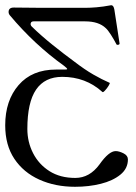

<svg xmlns="http://www.w3.org/2000/svg" viewBox="-23 -445 521 737"><path d="M265 272Q189 272 128 244.5Q67 217 32 164.5Q-3 112 -3 36Q-3 -59 48.5 -118.5Q100 -178 192 -178Q216 -178 225.5 -178Q235 -178 235 -180Q235 -183 222 -193Q110 -273 15 -386Q10 -392 10 -399Q10 -416 30 -416Q55 -416 81.5 -415.5Q108 -415 134 -415H306Q323 -415 347.5 -417Q372 -419 404 -425Q413 -425 416 -408L436 -278Q436 -274 430.5 -273Q425 -272 424 -275Q414 -294 402.5 -312Q391 -330 383 -337Q356 -363 304 -363H106Q97 -363 95 -356Q93 -349 99 -343Q135 -308 178.5 -273Q222 -238 263 -208Q302 -178 335 -159Q368 -140 398 -127Q400 -126 394 -116Q388 -106 380 -97.5Q372 -89 370 -92Q306 -150 216 -150Q149 -150 115.5 -101Q82 -52 82 50Q82 100 104 143Q126 186 167 212Q208 238 266 238Q321 238 359 186Q395 135 421 135Q434 135 451 143.5Q468 152 468 167Q468 202 439 225.5Q410 249 364 260.5Q318 272 265 272Z"/></svg>

Font: Junicode SmExp
Style: Regular
Weight: 400
Width: 6
Designer: Peter S. Baker
Version: Version 2.205; ttfautohint (v1.8.4)